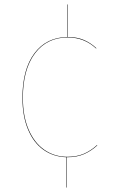

<svg xmlns="http://www.w3.org/2000/svg" viewBox="-20 -692 509 856"><path d="M280 9H277V144H275V9Q218 7 174 -24Q130 -55 105 -114.5Q80 -174 80 -256Q80 -383 133.5 -454.5Q187 -526 281 -527V-672H283V-527Q322 -527 352.5 -514.5Q383 -502 410 -477L408 -476Q356 -525 282 -525Q189 -525 135.5 -453.5Q82 -382 82 -256Q82 -174 107.5 -114.5Q133 -55 178 -24Q223 7 280 7Q322 7 353.5 -6.5Q385 -20 412 -45L414 -44Q387 -19 355 -5Q323 9 280 9Z"/></svg>

Font: FiraGO Two
Style: Regular
Weight: 100
Designer: bBox Type
Foundry: bBox Type GmbH
Version: Version 1.001